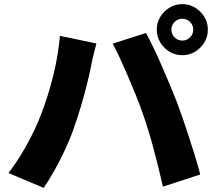

<svg xmlns="http://www.w3.org/2000/svg" viewBox="-20 -876 1040 932"><path d="M812 -732Q812 -710 827.5 -694.5Q843 -679 865 -679Q887 -679 902.5 -694.5Q918 -710 918 -732Q918 -754 902.5 -769.5Q887 -785 865 -785Q843 -785 827.5 -769.5Q812 -754 812 -732ZM741 -732Q741 -766 758 -794Q775 -822 803 -839Q831 -856 865 -856Q899 -856 927 -839Q955 -822 972 -794Q989 -766 989 -732Q989 -698 972 -670Q955 -642 927 -625Q899 -608 865 -608Q831 -608 803 -625Q775 -642 758 -670Q741 -698 741 -732ZM178 -317Q212 -404 237 -503Q262 -602 271 -702L448 -665Q444 -649 438 -626.5Q432 -604 427.5 -583Q423 -562 421 -550Q414 -513 400.5 -460.5Q387 -408 371 -354Q355 -300 339 -256Q322 -206 297 -152Q272 -98 244.5 -49Q217 0 192 36L21 -36Q68 -97 110 -173Q152 -249 178 -317ZM672 -328Q658 -368 639.5 -414Q621 -460 601 -506.5Q581 -553 562 -594Q543 -635 527 -664L689 -716Q705 -686 725.5 -643.5Q746 -601 766.5 -553.5Q787 -506 806 -461Q825 -416 838 -382Q850 -350 865.5 -305.5Q881 -261 897 -212Q913 -163 927.5 -115.5Q942 -68 952 -29L771 30Q749 -66 725 -156Q701 -246 672 -328Z"/></svg>

Font: Source Han Sans CN Heavy
Style: Regular
Weight: 900
Designer: Ryoko NISHIZUKA 西塚涼子 (kana, bopomofo & ideographs); Paul D. Hunt (Latin, Greek & Cyrillic); Sandoll Communications 산돌커뮤니
Foundry: Adobe
Version: Version 2.000;hotconv 1.0.107;makeotfexe 2.5.65593